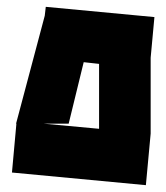

<svg xmlns="http://www.w3.org/2000/svg" viewBox="-20 -534 487 562"><path d="M27 -172 111 -488 114 -514 432 -484 421 -365V-143H418H421L407 8L15 -29L28 -172ZM181 -172H108L270 -157V-347L225 -352Z"/></svg>

Font: Blaka Ink
Style: Regular
Weight: 400
Designer: Mohamed Gaber
Foundry: Kief Type Foundry
Version: Version 1.003; ttfautohint (v1.8.4.7-5d5b)